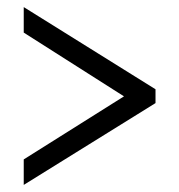

<svg xmlns="http://www.w3.org/2000/svg" viewBox="-20 -629 506 542"><path d="M47 -107 419 -338V-377L47 -609V-537L330 -357L47 -179Z"/></svg>

Font: Noto Serif Devanagari Condensed SemiBold
Style: Regular
Weight: 600
Width: 3
Designer: Universal Thirst, Indian Type Foundry and the Monotype Design Team
Foundry: Monotype Imaging Inc.
Version: Version 2.004